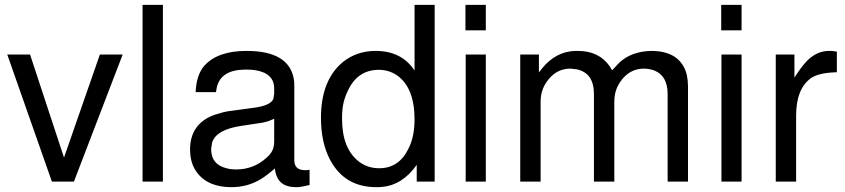

<svg xmlns="http://www.w3.org/2000/svg" viewBox="-20 -749 3484 792"><path d="M285 0H194L10 -524H104L244 -99L392 -524H486Z M652 -729V0H568V-729Z M1257 -49V14Q1229 21 1211 23H1210H1200Q1129 23 1116 -40L1114 -54Q1084 -28 1059 -12Q1003 23 936 23Q826 23 783 -52Q764 -86 764 -132Q764 -234 856 -272L867 -276L901 -286L920 -290Q935 -292 961 -295.5Q987 -299 1024 -304Q1097 -313 1108 -342V-343V-344L1111 -362V-384Q1111 -448 1030 -460Q1022 -461 1013 -461.5Q1004 -462 994 -462Q890 -462 874 -387L871 -369H787Q790 -440 823 -478Q878 -539 997 -539Q1172 -539 1192 -423Q1193 -417 1193.5 -410.5Q1194 -404 1194 -396V-88Q1194 -47 1239 -47H1241Q1249 -47 1252 -48H1253ZM1111 -259 1101 -255Q1084 -247 1063 -243L977 -230Q872 -215 855 -161L851 -135V-134Q851 -69 918 -54Q933 -50 954 -50Q1025 -50 1078 -97Q1091 -108 1099 -120Q1111 -138 1111 -165Z M1773 -729V0H1699V-69Q1640 15 1555 22Q1550 23 1544 23Q1538 23 1532 23Q1402 23 1342 -89Q1304 -160 1304 -263Q1304 -417 1393 -492Q1451 -539 1529 -539Q1637 -539 1690 -458V-729ZM1543 -461Q1457 -461 1417 -379Q1407 -360 1400.5 -338Q1394 -316 1392 -290Q1391 -282 1391 -274Q1391 -266 1391 -258Q1391 -136 1461 -82Q1497 -55 1544 -55Q1626 -55 1665 -136Q1690 -185 1690 -256Q1690 -387 1618 -438Q1584 -461 1543 -461Z M1984 -524V0H1901V-524ZM1984 -729V-624H1900V-729Z M2126 -524H2203V-450Q2257 -526 2331 -537L2351 -539H2364Q2452 -539 2496 -474L2505 -459L2534 -490Q2584 -537 2666 -539Q2787 -539 2813 -441Q2818 -416 2818 -393V0H2734V-361Q2734 -441 2671 -461Q2653 -466 2637 -466Q2576 -466 2539 -412Q2514 -377 2514 -329V0H2430V-361Q2430 -448 2359 -463L2333 -466Q2272 -466 2234 -410Q2210 -375 2210 -329V0H2126Z M3039 -524V0H2956V-524ZM3039 -729V-624H2955V-729Z M3180 -524H3257V-429Q3284 -471 3306 -495Q3348 -539 3400 -539H3411L3432 -536V-451Q3360 -449 3329 -429L3325 -427L3323 -425Q3264 -381 3264 -272V0H3180Z"/></svg>

Font: Ekushey Bangla
Style: Regular
Weight: 400
Designer: Al Mamun Sumon
Foundry: Al Mamun Sumon
Version: Version 1.0